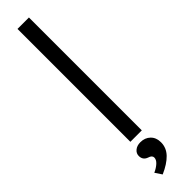

<svg xmlns="http://www.w3.org/2000/svg" viewBox="-332 -708 890 890"><g transform="rotate(-45 112.5 -263.5)"><path d="M75 0V-740H150V0ZM74 213 52 180Q74 170 88 157Q102 144 102 130Q102 116 82 110Q56 101 56 74Q56 57 70 45.5Q84 34 106 34Q136 34 155 52.5Q174 71 174 102Q174 138 148 165Q122 192 74 213Z"/></g></svg>

Font: Lexend Deca Light
Style: Regular
Weight: 300
Designer: Bonnie Shaver-Troup, Thomas Jockin
Foundry: Lexend
Version: Version 1.008; ttfautohint (v1.8.4.7-5d5b)